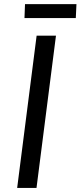

<svg xmlns="http://www.w3.org/2000/svg" viewBox="-20 -922 395 942"><path d="M159.1 0H64.2L159.7 -747H254.6ZM351.9 -833.3H100.1L102.7 -901.6H355.1Z"/></svg>

Font: Merriweather Sans Variable Regular
Style: Italic
Weight: 300
Italic angle: -8°
Designer: Eben Sorkin
Foundry: Eben Sorkin
Version: Version 2.001